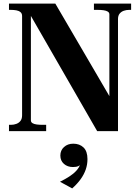

<svg xmlns="http://www.w3.org/2000/svg" viewBox="-20 -730 774 1069"><path d="M30 0V-35H41Q57 -35 71.5 -40.5Q86 -46 94.5 -57.5Q103 -69 103 -88V-641Q103 -655 94 -662.5Q85 -670 71 -672.5Q57 -675 41 -675H30V-710H288L607 -164L589 -124V-650Q589 -660 580 -665.5Q571 -671 556.5 -673Q542 -675 524 -675H503V-710H710V-675H699Q683 -675 669 -670Q655 -665 646 -654Q637 -643 637 -624V0H521L128 -683L152 -687V-60Q152 -50 160.5 -44.5Q169 -39 184 -37Q199 -35 216 -35H237V0ZM382 319 314 282Q342 268 365.5 253Q389 238 405 220.5Q421 203 428 182L434 183Q427 190 416 195Q405 200 386 200Q356 200 336 182.5Q316 165 316 136Q316 107 336.5 88.5Q357 70 388 70Q423 70 445 91Q467 112 467 156Q467 186 457.5 213.5Q448 241 429.5 267Q411 293 382 319Z"/></svg>

Font: Roboto Serif 144pt SemiBold
Style: Regular
Weight: 600
Version: Version 1.008